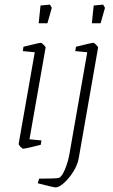

<svg xmlns="http://www.w3.org/2000/svg" viewBox="-20 -637 490 834"><path d="M61 -12 131 -410 79 -415 82 -434Q150 -451 158 -451Q161 -451 170 -442Q179 -433 178 -430L108 -32L160 -27L157 -8Q133 -2 112 3Q91 8 81 9Q77 9 69 0.5Q61 -8 61 -12ZM156 -613 197 -617 205 -603 186 -536H148ZM144 159 150 139Q221 139 235 136Q249 131 262.5 98Q276 65 282 30L359 -410L307 -415L310 -434Q378 -451 386 -451Q389 -451 398 -442Q407 -433 406 -430L322 50Q317 79 298.5 108.5Q280 138 258 157.5Q236 177 222 177Q216 177 191.5 171Q167 165 144 159ZM387 -613 428 -617 436 -603 417 -536H379Z"/></svg>

Font: Grenze ExtraLight
Style: Italic
Weight: 275
Italic angle: -10°
Designer: Renata Polastri
Foundry: Omnibus-Type
Version: Version 1.002; ttfautohint (v1.8)